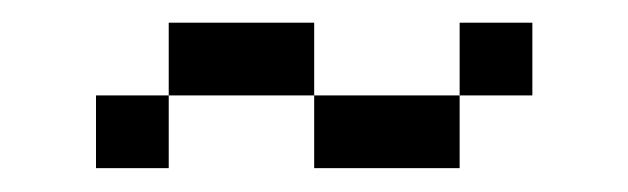

<svg xmlns="http://www.w3.org/2000/svg" viewBox="-20 -582 540 165"><path d="M250 -500H375V-437.5H250ZM375 -562.5H437.5V-500H375ZM62.5 -500H125V-437.5H62.5ZM125 -562.5H250V-500H125Z"/></svg>

Font: Pixel Operator SC
Style: Regular
Weight: 400
Designer: Jayvee Enaguas (GrandChaos9000)
Foundry: The Grandoplex Project
Version: Version 1.4.1 (September 5, 2015)